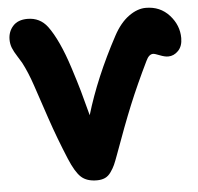

<svg xmlns="http://www.w3.org/2000/svg" viewBox="-52 -748 859 833"><g transform="rotate(-5 377.5 -331.5)"><path d="M336.9 32.2Q293 32.2 268.6 10Q244.1 -12.2 219.2 -71.8Q180.2 -165.5 150.1 -254.6Q120.1 -343.8 100.6 -401.9Q81.1 -460 58.1 -503.9Q53.7 -512.2 39.8 -533.7Q25.9 -555.2 19 -572.3Q12.2 -589.4 12.2 -608.9Q12.2 -643.6 33.9 -667.7Q55.7 -691.9 97.2 -691.9Q151.4 -691.9 184.1 -648.9Q206.5 -618.7 228 -572Q249.5 -525.4 269.5 -462.9Q289.6 -400.4 301.3 -359.1Q313 -317.9 330.1 -252Q377.9 -412.6 471.2 -585.9Q500 -639.6 537.8 -667.2Q575.7 -694.8 612.8 -694.8Q675.3 -694.8 715.1 -650.9Q754.9 -606.9 754.9 -550.8Q754.9 -515.6 735.6 -495.8Q716.3 -476.1 691.9 -476.1Q676.8 -476.1 655.5 -484.6Q634.3 -493.2 627 -493.2Q608.9 -493.2 596.2 -465.8Q547.9 -366.7 512.9 -281.5Q478 -196.3 432.1 -68.8Q422.4 -42 416 -27.8Q409.7 -13.7 398.4 2.4Q387.2 18.6 372.3 25.4Q357.4 32.2 336.9 32.2Z"/></g></svg>

Font: Shantell Sans Bouncy
Style: Regular
Weight: 800
Designer: Stephen Nixon, Anya Danilova, Shantell Martin
Foundry: Arrow Type
Version: Version 1.006;[9816181b4]